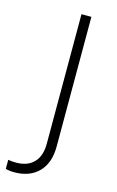

<svg xmlns="http://www.w3.org/2000/svg" viewBox="-173 -574 511 842"><g transform="rotate(15 82.0 -153.0)"><path d="M-57 215V174Q-41 177 -21 177Q31 177 59.5 147.5Q88 118 88 62V-526H133V62Q133 138 92.5 179Q52 220 -18 220Q-40 220 -57 215Z"/></g></svg>

Font: Eudoxus Sans ExtraLight
Style: Regular
Weight: 200
Designer: Stijn de Vries
Foundry: tokotype
Version: Version 2.005